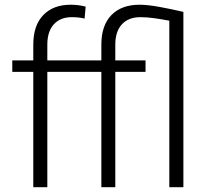

<svg xmlns="http://www.w3.org/2000/svg" viewBox="-20 -780 868 800"><path d="M177.2 0H118.7V-480.5H31.2V-528.3H118.7V-593.8Q118.7 -674.3 160.4 -717.3Q202.1 -760.3 274.4 -760.3Q307.1 -760.3 336.9 -752.4L332.5 -702.6Q308.6 -708.5 279.3 -708.5Q231.4 -708.5 204.3 -678.7Q177.2 -648.9 177.2 -593.8V-528.3H402.3V-593.8Q402.3 -674.3 444.3 -717.3Q486.3 -760.3 561.5 -760.3Q595.2 -760.3 645.8 -751Q696.3 -741.7 744.1 -730.5V0H685.5V-693.8Q651.9 -700.2 621.8 -704.3Q591.8 -708.5 565.4 -708.5Q515.6 -708.5 488 -678.7Q460.4 -648.9 460.4 -593.8V-528.3H586.4V-480.5H460.4V0H402.3V-480.5H177.2Z"/></svg>

Font: Vazirmatn RD ExtraLight
Style: Regular
Weight: 200
Designer: Saber Rastikerdar
Foundry: Saber Rastikerdar
Version: Version 32.102